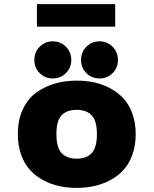

<svg xmlns="http://www.w3.org/2000/svg" viewBox="-20 -905 750 936"><path d="M160 -885H541.5V-775H160ZM237.5 -522.5Q199.5 -522.5 173.5 -548.5Q147.5 -574.5 147.5 -612.5Q147.5 -651 173.5 -677.2Q199.5 -703.5 237.5 -703.5Q275 -703.5 301.2 -677.2Q327.5 -651 327.5 -612.5Q327.5 -574.5 301.2 -548.5Q275 -522.5 237.5 -522.5ZM375 -612.5Q375 -651 401 -677.2Q427 -703.5 465 -703.5Q503 -703.5 529 -677.2Q555 -651 555 -612.5Q555 -574.5 529 -548.5Q503 -522.5 465 -522.5Q427 -522.5 401 -548.5Q375 -574.5 375 -612.5ZM67 -251Q67 -320 91.2 -372Q115.5 -424 157 -453.8Q198.5 -483.5 248 -497.8Q297.5 -512 354 -512Q398.5 -512 438.8 -503.5Q479 -495 516.5 -475Q554 -455 581.5 -425.5Q609 -396 625.2 -351.2Q641.5 -306.5 641.5 -251Q641.5 -195.5 625.2 -150.5Q609 -105.5 581.5 -75.8Q554 -46 516.5 -26.2Q479 -6.5 438.8 2.2Q398.5 11 354 11Q309.5 11 269 2.2Q228.5 -6.5 191.2 -26.2Q154 -46 126.8 -75.8Q99.5 -105.5 83.2 -150.5Q67 -195.5 67 -251ZM354 -131.5Q402 -131.5 427.2 -158.8Q452.5 -186 452.5 -251Q452.5 -315.5 427.2 -342.5Q402 -369.5 354 -369.5Q305 -369.5 280 -342.8Q255 -316 255 -251Q255 -186.5 280.2 -159Q305.5 -131.5 354 -131.5Z"/></svg>

Font: League Mono ExtraBold
Style: Regular
Weight: 800
Width: 6
Designer: Tyler Finck
Foundry: The League of Moveable Type / Tyler Finck
Version: Version 2.210